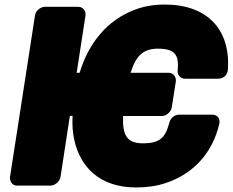

<svg xmlns="http://www.w3.org/2000/svg" viewBox="-20 -778 1023 844"><path d="M608 -148C538 -148 518 -183 521 -268H692C708 -268 731 -283 735 -306L753 -420C755 -436 745 -458 722 -458H554C577 -531 608 -564 674 -564C748 -564 768 -538 761 -468C759 -450 772 -432 793 -432H939C970 -432 981 -457 982 -473C993 -647 893 -758 704 -758C658 -758 614 -751 572 -735C453 -690 370 -591 330 -458H317L356 -711C358 -727 347 -748 324 -748H177C161 -748 138 -734 134 -711L24 0C22 16 32 38 55 38H202C218 38 242 23 246 0L287 -268L299 -269C297 -232 299 -194 307 -161C333 -44 418 46 578 46C625 46 670 40 710 26C825 -12 914 -102 944 -234C950 -260 932 -274 913 -274H767C749 -274 730 -260 725 -241C707 -172 683 -148 608 -148Z"/></svg>

Font: Asimov Print
Style: EIt
Weight: 500
Designer: Google
Version: Version 2.000980; 2014